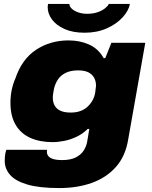

<svg xmlns="http://www.w3.org/2000/svg" viewBox="-20 -745 772 974"><path d="M281 209Q179 209 118.5 191Q58 173 31 142Q4 111 4 71Q4 64 5 48.5Q6 33 12 15H219Q218 18 218 21.5Q218 25 218 27Q218 37 225 46.5Q232 56 249 61.5Q266 67 296 67Q339 67 365.5 53Q392 39 405 18Q418 -3 422 -25Q425 -41 427.5 -57.5Q430 -74 433 -91H425Q401 -67 370 -52Q339 -37 307 -30.5Q275 -24 247 -24Q182 -24 134 -45.5Q86 -67 59.5 -111.5Q33 -156 33 -224Q33 -258 39.5 -289Q46 -320 58 -347Q91 -445 163 -492.5Q235 -540 328 -540Q385 -540 432 -519Q479 -498 506 -450H514L545 -528H717L630 -36Q616 48 568 102Q520 156 446.5 182.5Q373 209 281 209ZM339 -174Q367 -174 388.5 -182Q410 -190 425.5 -205Q441 -220 450.5 -238Q460 -256 463 -276Q464 -286 465 -292.5Q466 -299 466.5 -303.5Q467 -308 467 -311Q467 -333 457.5 -350.5Q448 -368 428.5 -378Q409 -388 376 -388Q339 -388 313.5 -375.5Q288 -363 274 -342Q260 -321 254 -295Q251 -278 249.5 -269.5Q248 -261 248 -256.5Q248 -252 248 -248Q248 -227 257 -210Q266 -193 286 -183.5Q306 -174 339 -174ZM409 -579Q349 -579 307 -598Q265 -617 243.5 -646.5Q222 -676 222 -708Q222 -713 222.5 -717Q223 -721 224 -725H332Q332 -712 344.5 -700.5Q357 -689 377.5 -682Q398 -675 422 -675Q452 -675 475 -683Q498 -691 513 -703Q528 -715 532 -725H639Q633 -691 602 -657Q571 -623 521.5 -601Q472 -579 409 -579Z"/></svg>

Font: Archivo SemiExpanded Black
Style: Italic
Weight: 900
Width: 6
Italic angle: -10°
Designer: Hector Gatti
Foundry: Omnibus-Type
Version: Version 2.001